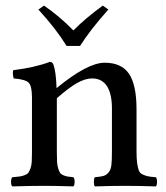

<svg xmlns="http://www.w3.org/2000/svg" viewBox="-20 -664 594 686"><path d="M467.8 -272.9V-122.1Q467.8 -96.7 470 -81.3Q472.2 -65.9 475.6 -55.9Q479 -45.9 488.5 -41.3Q498 -36.6 507.6 -34.4Q517.1 -32.2 537.1 -30.8Q541 -26.4 541 -14.4Q541 -2.4 537.1 2Q472.7 0 423.8 0Q383.3 0 318.8 2Q315.4 -2.4 315.4 -14.4Q315.4 -26.4 318.8 -30.8Q340.3 -32.7 349.9 -35.4Q359.4 -38.1 367.7 -47.6Q376 -57.1 377.9 -73.7Q379.9 -90.3 379.9 -122.1V-276.9Q379.9 -328.6 362.1 -356.2Q344.2 -383.8 309.1 -383.8Q284.2 -383.8 254.6 -366.9Q225.1 -350.1 183.1 -313V-122.1Q183.1 -101.1 183.8 -87.2Q184.6 -73.2 187.7 -63Q190.9 -52.7 194.1 -47.4Q197.3 -42 205.3 -38.3Q213.4 -34.7 220.7 -33.4Q228 -32.2 242.2 -30.8Q246.6 -26.4 246.6 -14.4Q246.6 -2.4 242.2 2Q177.7 0 139.2 0Q88.4 0 23.9 2Q19.5 -2.4 19.5 -14.4Q19.5 -26.4 23.9 -30.8Q41 -32.2 50 -33.4Q59.1 -34.7 68.6 -38.3Q78.1 -42 81.8 -47.4Q85.4 -52.7 89.1 -63.2Q92.8 -73.7 93.5 -87.2Q94.2 -100.6 94.2 -122.1V-315.9Q94.2 -355.5 83 -367.9Q71.8 -380.4 28.8 -383.8Q24.4 -399.9 26.9 -413.1Q105 -422.9 158.2 -442.9Q167.5 -442.9 170.9 -433.1Q180.2 -407.7 182.1 -349.1Q292.5 -439.9 354 -439.9Q414.1 -439.9 440.9 -400.4Q467.8 -360.8 467.8 -272.9ZM217.8 -500Q179.2 -562.5 117.2 -629.9L137.2 -644Q193.4 -605.5 242.2 -555.2Q284.7 -598.6 347.2 -644L367.2 -629.9Q302.7 -558.1 266.1 -500Z"/></svg>

Font: Common Serif News
Style: Regular
Weight: 450
Designer: Philipp H. Poll, Khaled Hosny
Foundry: Stefan Peev, Context Ltd.
Version: Version 1.026